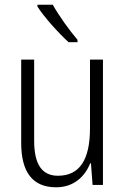

<svg xmlns="http://www.w3.org/2000/svg" viewBox="-20 -785 532 815"><path d="M204 -765H139V-757C167 -713 229 -644 271 -606H309V-616C275 -656 230 -718 204 -765ZM417 -532H362V-241C362 -105 317 -39 226 -39C160 -39 125 -85 125 -187V-532H70V-178C70 -55 118 10 218 10C293 10 340 -35 363 -92H366L373 0H417Z"/></svg>

Font: Noto Sans Display SemiCondensed Light
Style: Regular
Weight: 300
Width: 4
Designer: Monotype Design Team
Foundry: Monotype Imaging Inc.
Version: Version 1.900